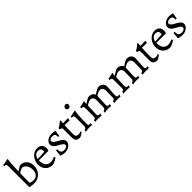

<svg xmlns="http://www.w3.org/2000/svg" viewBox="410 -2362 3994 3994"><g transform="rotate(-45 2407.0 -365.0)"><path d="M223 12Q190 12 160.5 9Q131 6 112.5 3Q94 0 94 0L85 -8V-626Q85 -654 76 -667Q67 -680 48 -680Q40 -680 33 -678.5Q26 -677 26 -677L23 -680L27 -713Q53 -716 79 -721Q105 -726 127 -731Q149 -736 162 -739Q175 -742 175 -742L181 -729Q177 -722 172.5 -678Q168 -634 164.5 -561Q161 -488 158 -394Q204 -427 236.5 -445.5Q269 -464 279 -464Q336 -464 379.5 -437Q423 -410 447.5 -362Q472 -314 472 -250Q472 -177 438.5 -117.5Q405 -58 348.5 -23Q292 12 223 12ZM251 -43Q318 -43 356.5 -88.5Q395 -134 395 -213Q395 -264 377.5 -305.5Q360 -347 330 -371.5Q300 -396 263 -396Q243 -396 212.5 -380.5Q182 -365 156 -342L153 -64Q171 -55 199 -49Q227 -43 251 -43Z M754 12Q691 12 644 -16Q597 -44 570.5 -93.5Q544 -143 544 -209Q544 -260 561.5 -306Q579 -352 610 -387.5Q641 -423 680.5 -443.5Q720 -464 765 -464Q914 -464 914 -319Q914 -306 912 -292Q910 -278 908 -270L895 -258H619Q618 -169 651.5 -117.5Q685 -66 746 -57.5Q807 -49 890 -87L896 -85L907 -56Q887 -42 859.5 -26Q832 -10 804 1Q776 12 754 12ZM623 -295 804 -304Q819 -306 824 -311Q829 -316 829 -331Q829 -371 807.5 -392Q786 -413 746 -413Q700 -413 666 -381.5Q632 -350 623 -295Z M1127 12Q1091 12 1064 6.5Q1037 1 1022.5 -4Q1008 -9 1008 -9L1005 -16Q1007 -27 1009.5 -52.5Q1012 -78 1014.5 -106Q1017 -134 1017 -150L1052 -155Q1052 -89 1074 -62Q1096 -35 1149 -35Q1187 -35 1213 -52Q1239 -69 1239 -94Q1239 -111 1229 -125Q1219 -139 1194 -156Q1169 -173 1123 -197Q1066 -226 1040 -256Q1014 -286 1014 -322Q1014 -363 1038 -395Q1062 -427 1104 -445.5Q1146 -464 1198 -464Q1239 -464 1268.5 -456Q1298 -448 1298 -448L1300 -443Q1300 -443 1296.5 -426Q1293 -409 1288.5 -381.5Q1284 -354 1281 -321L1244 -318Q1244 -318 1245 -329Q1246 -340 1246 -347Q1246 -383 1226.5 -399.5Q1207 -416 1164 -416Q1130 -416 1106.5 -400Q1083 -384 1083 -361Q1083 -337 1103.5 -316Q1124 -295 1170 -271Q1224 -243 1254.5 -220.5Q1285 -198 1297.5 -177Q1310 -156 1310 -131Q1310 -93 1284.5 -60Q1259 -27 1217.5 -7.5Q1176 12 1127 12Z M1564 12Q1496 12 1468 -15.5Q1440 -43 1440 -109V-355Q1440 -382 1428 -393Q1416 -404 1383 -405L1379 -411L1384 -441Q1408 -453 1430.5 -468.5Q1453 -484 1470.5 -498.5Q1488 -513 1498 -522.5Q1508 -532 1508 -532L1528 -524Q1528 -524 1525.5 -505Q1523 -486 1520 -449L1667 -452L1670 -449L1661 -396L1516 -399Q1513 -352 1511 -289Q1509 -226 1509 -149Q1509 -98 1526.5 -77Q1544 -56 1587 -56Q1612 -56 1633.5 -65Q1655 -74 1655 -74L1665 -48Q1665 -48 1653 -39Q1641 -30 1623.5 -18Q1606 -6 1589.5 3Q1573 12 1564 12Z M1732 12 1736 -29Q1766 -37 1779 -52.5Q1792 -68 1792 -94V-348Q1792 -376 1783 -389Q1774 -402 1755 -402Q1747 -402 1738.5 -400Q1730 -398 1730 -398L1734 -435Q1759 -439 1784.5 -444Q1810 -449 1831 -453.5Q1852 -458 1865 -461Q1878 -464 1878 -464L1883 -452Q1879 -442 1874.5 -407.5Q1870 -373 1867 -323.5Q1864 -274 1862 -215.5Q1860 -157 1860 -98Q1860 -69 1868 -55.5Q1876 -42 1895 -42Q1904 -42 1917 -43Q1930 -44 1930 -44L1932 -40L1924 3Q1924 3 1915.5 2.5Q1907 2 1893.5 1.5Q1880 1 1864.5 0.5Q1849 0 1835 0Q1814 0 1790 3Q1766 6 1749 9Q1732 12 1732 12ZM1820 -582Q1795 -582 1783 -598Q1771 -614 1771 -633Q1771 -657 1788 -674.5Q1805 -692 1830 -692Q1854 -692 1866.5 -676.5Q1879 -661 1879 -641Q1879 -617 1862.5 -599.5Q1846 -582 1820 -582Z M2295 -29Q2325 -37 2338 -52.5Q2351 -68 2351 -94L2355 -292Q2355 -342 2333.5 -369Q2312 -396 2272 -396Q2248 -396 2223 -386Q2198 -376 2178.5 -364Q2159 -352 2149 -344Q2148 -318 2146.5 -282.5Q2145 -247 2143.5 -210Q2142 -173 2141 -143Q2140 -113 2140 -98Q2140 -67 2148.5 -54.5Q2157 -42 2176 -42Q2185 -42 2198 -43Q2211 -44 2211 -44L2213 -40L2204 3Q2204 3 2189 2Q2174 1 2153 0.5Q2132 0 2113 0Q2092 0 2069 0.5Q2046 1 2030 1.5Q2014 2 2014 2L2020 -39Q2049 -42 2060.5 -54Q2072 -66 2072 -94V-338Q2072 -372 2061 -385.5Q2050 -399 2023 -399H2012L2009 -403L2012 -436Q2047 -442 2079 -448.5Q2111 -455 2131.5 -460Q2152 -465 2152 -465L2158 -457Q2158 -457 2153.5 -437Q2149 -417 2147 -391L2149 -388Q2158 -394 2177 -406.5Q2196 -419 2218.5 -432.5Q2241 -446 2262 -455Q2283 -464 2296 -464Q2344 -464 2377.5 -443.5Q2411 -423 2424 -385Q2430 -390 2448.5 -402.5Q2467 -415 2491 -429Q2515 -443 2537.5 -453.5Q2560 -464 2575 -464Q2638 -464 2675 -429Q2712 -394 2712 -335Q2712 -322 2710 -292Q2708 -262 2705 -225Q2702 -188 2700 -154Q2698 -120 2698 -98Q2698 -67 2706.5 -54.5Q2715 -42 2734 -42Q2743 -42 2756 -43Q2769 -44 2769 -44L2771 -40L2762 3Q2762 3 2753 2.5Q2744 2 2730 1.5Q2716 1 2700.5 0.5Q2685 0 2671 0Q2655 0 2638 1Q2621 2 2606 3Q2591 4 2581.5 5Q2572 6 2572 6L2577 -35Q2606 -40 2618 -53Q2630 -66 2630 -94L2634 -292Q2634 -342 2612.5 -369Q2591 -396 2551 -396Q2527 -396 2503.5 -387Q2480 -378 2460.5 -366Q2441 -354 2430 -346L2419 -98Q2419 -69 2427 -55.5Q2435 -42 2454 -42Q2463 -42 2476 -43Q2489 -44 2489 -44L2491 -40L2483 3Q2483 3 2474.5 2.5Q2466 2 2452.5 1.5Q2439 1 2423.5 0.5Q2408 0 2394 0Q2378 0 2360.5 2Q2343 4 2327 6Q2311 8 2301 10Q2291 12 2291 12Z M3127 -29Q3157 -37 3170 -52.5Q3183 -68 3183 -94L3187 -292Q3187 -342 3165.5 -369Q3144 -396 3104 -396Q3080 -396 3055 -386Q3030 -376 3010.5 -364Q2991 -352 2981 -344Q2980 -318 2978.5 -282.5Q2977 -247 2975.5 -210Q2974 -173 2973 -143Q2972 -113 2972 -98Q2972 -67 2980.5 -54.5Q2989 -42 3008 -42Q3017 -42 3030 -43Q3043 -44 3043 -44L3045 -40L3036 3Q3036 3 3021 2Q3006 1 2985 0.5Q2964 0 2945 0Q2924 0 2901 0.5Q2878 1 2862 1.5Q2846 2 2846 2L2852 -39Q2881 -42 2892.5 -54Q2904 -66 2904 -94V-338Q2904 -372 2893 -385.5Q2882 -399 2855 -399H2844L2841 -403L2844 -436Q2879 -442 2911 -448.5Q2943 -455 2963.5 -460Q2984 -465 2984 -465L2990 -457Q2990 -457 2985.5 -437Q2981 -417 2979 -391L2981 -388Q2990 -394 3009 -406.5Q3028 -419 3050.5 -432.5Q3073 -446 3094 -455Q3115 -464 3128 -464Q3176 -464 3209.5 -443.5Q3243 -423 3256 -385Q3262 -390 3280.5 -402.5Q3299 -415 3323 -429Q3347 -443 3369.5 -453.5Q3392 -464 3407 -464Q3470 -464 3507 -429Q3544 -394 3544 -335Q3544 -322 3542 -292Q3540 -262 3537 -225Q3534 -188 3532 -154Q3530 -120 3530 -98Q3530 -67 3538.5 -54.5Q3547 -42 3566 -42Q3575 -42 3588 -43Q3601 -44 3601 -44L3603 -40L3594 3Q3594 3 3585 2.5Q3576 2 3562 1.5Q3548 1 3532.5 0.5Q3517 0 3503 0Q3487 0 3470 1Q3453 2 3438 3Q3423 4 3413.5 5Q3404 6 3404 6L3409 -35Q3438 -40 3450 -53Q3462 -66 3462 -94L3466 -292Q3466 -342 3444.5 -369Q3423 -396 3383 -396Q3359 -396 3335.5 -387Q3312 -378 3292.5 -366Q3273 -354 3262 -346L3251 -98Q3251 -69 3259 -55.5Q3267 -42 3286 -42Q3295 -42 3308 -43Q3321 -44 3321 -44L3323 -40L3315 3Q3315 3 3306.5 2.5Q3298 2 3284.5 1.5Q3271 1 3255.5 0.5Q3240 0 3226 0Q3210 0 3192.5 2Q3175 4 3159 6Q3143 8 3133 10Q3123 12 3123 12Z M3840 12Q3772 12 3744 -15.5Q3716 -43 3716 -109V-355Q3716 -382 3704 -393Q3692 -404 3659 -405L3655 -411L3660 -441Q3684 -453 3706.5 -468.5Q3729 -484 3746.5 -498.5Q3764 -513 3774 -522.5Q3784 -532 3784 -532L3804 -524Q3804 -524 3801.5 -505Q3799 -486 3796 -449L3943 -452L3946 -449L3937 -396L3792 -399Q3789 -352 3787 -289Q3785 -226 3785 -149Q3785 -98 3802.5 -77Q3820 -56 3863 -56Q3888 -56 3909.5 -65Q3931 -74 3931 -74L3941 -48Q3941 -48 3929 -39Q3917 -30 3899.5 -18Q3882 -6 3865.5 3Q3849 12 3840 12Z M4210 12Q4147 12 4100 -16Q4053 -44 4026.5 -93.5Q4000 -143 4000 -209Q4000 -260 4017.5 -306Q4035 -352 4066 -387.5Q4097 -423 4136.5 -443.5Q4176 -464 4221 -464Q4370 -464 4370 -319Q4370 -306 4368 -292Q4366 -278 4364 -270L4351 -258H4075Q4074 -169 4107.5 -117.5Q4141 -66 4202 -57.5Q4263 -49 4346 -87L4352 -85L4363 -56Q4343 -42 4315.5 -26Q4288 -10 4260 1Q4232 12 4210 12ZM4079 -295 4260 -304Q4275 -306 4280 -311Q4285 -316 4285 -331Q4285 -371 4263.5 -392Q4242 -413 4202 -413Q4156 -413 4122 -381.5Q4088 -350 4079 -295Z M4583 12Q4547 12 4520 6.5Q4493 1 4478.5 -4Q4464 -9 4464 -9L4461 -16Q4463 -27 4465.5 -52.5Q4468 -78 4470.5 -106Q4473 -134 4473 -150L4508 -155Q4508 -89 4530 -62Q4552 -35 4605 -35Q4643 -35 4669 -52Q4695 -69 4695 -94Q4695 -111 4685 -125Q4675 -139 4650 -156Q4625 -173 4579 -197Q4522 -226 4496 -256Q4470 -286 4470 -322Q4470 -363 4494 -395Q4518 -427 4560 -445.5Q4602 -464 4654 -464Q4695 -464 4724.5 -456Q4754 -448 4754 -448L4756 -443Q4756 -443 4752.5 -426Q4749 -409 4744.5 -381.5Q4740 -354 4737 -321L4700 -318Q4700 -318 4701 -329Q4702 -340 4702 -347Q4702 -383 4682.5 -399.5Q4663 -416 4620 -416Q4586 -416 4562.5 -400Q4539 -384 4539 -361Q4539 -337 4559.5 -316Q4580 -295 4626 -271Q4680 -243 4710.5 -220.5Q4741 -198 4753.5 -177Q4766 -156 4766 -131Q4766 -93 4740.5 -60Q4715 -27 4673.5 -7.5Q4632 12 4583 12Z"/></g></svg>

Font: Alegreya
Style: Regular
Weight: 400
Designer: Juan Pablo del Peral
Foundry: Huerta Tipografica
Version: Version 2.009